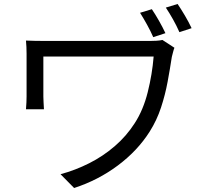

<svg xmlns="http://www.w3.org/2000/svg" viewBox="-20 -879 1040 961"><path d="M740 -833Q757 -808 776 -774.5Q795 -741 808 -713L747 -693Q734 -723 716 -755.5Q698 -788 681 -815ZM869 -859Q886 -834 905.5 -801Q925 -768 939 -738L878 -718Q864 -750 846 -782Q828 -814 810 -841ZM853 -640Q850 -633 846 -617.5Q842 -602 840 -594Q831 -535 819 -470Q807 -405 786 -341Q765 -277 729 -220Q668 -124 569.5 -50.5Q471 23 351 62L283 -7Q357 -27 426.5 -62Q496 -97 554.5 -147.5Q613 -198 654 -262Q697 -328 719.5 -418Q742 -508 749 -596H197V-396Q197 -385 198 -368Q199 -351 200 -332H110Q113 -368 113 -396V-610Q113 -645 110 -676Q130 -675 157 -674.5Q184 -674 216 -674H730Q746 -674 763 -675Q780 -676 793 -679Z"/></svg>

Font: Source Han Sans SC
Style: Regular
Weight: 400
Designer: Ryoko NISHIZUKA 西塚涼子 (kana, bopomofo & ideographs); Paul D. Hunt (Latin, Greek & Cyrillic); Sandoll Communications 산돌커뮤니
Foundry: Adobe
Version: Version 2.002;hotconv 1.0.116;makeotfexe 2.5.65601; ttfautoh